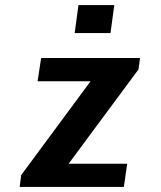

<svg xmlns="http://www.w3.org/2000/svg" viewBox="-20 -741 640 761"><path d="M58 0 64 -47 339 -419H129L143 -511H535L529 -466L252 -92H484L471 0ZM276 -610 291 -721H433L418 -610Z"/></svg>

Font: Chivo Mono Medium SemiBold
Style: Italic
Weight: 600
Italic angle: -8.05°
Monospace: yes
Version: Version 1.008